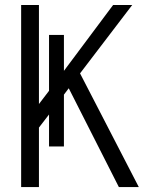

<svg xmlns="http://www.w3.org/2000/svg" viewBox="-20 -760 596 780"><path d="M239.7 -165H179.2V-294.9L138.2 -241.7V0H65.9V-739.7H138.2V-337.4L179.2 -391.1V-618.2H239.7V-472.2L439.5 -739.7H517.1L305.2 -461.9L543.9 0H462.9L259.3 -401.4L239.7 -375.5Z"/></svg>

Font: News Cycle
Style: Regular
Weight: 500
Version: Version 0.5.2